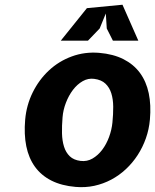

<svg xmlns="http://www.w3.org/2000/svg" viewBox="-20 -782 656 812"><path d="M300 8.5Q240.5 3.5 197.5 -18.2Q154.5 -40 128 -76.5Q101.5 -113 91.2 -163.5Q81 -214 86.5 -276.5Q92 -338 118.5 -391.5Q145 -445 186.8 -484Q228.5 -523 283.2 -543.2Q338 -563.5 399.5 -558.5Q459 -553.5 502 -531.8Q545 -510 571.8 -473.8Q598.5 -437.5 609 -387.8Q619.5 -338 614 -276.5Q610.5 -235.5 597 -197.2Q583.5 -159 562.2 -126.2Q541 -93.5 512.8 -67Q484.5 -40.5 450.8 -22.5Q417 -4.5 379 3.8Q341 12 300 8.5ZM455.5 -264Q459 -299 458.8 -330.8Q458.5 -362.5 450.8 -387.2Q443 -412 426 -428.2Q409 -444.5 378.5 -448.5Q353 -452 329.8 -438.8Q306.5 -425.5 288.5 -401.8Q270.5 -378 258.8 -347.5Q247 -317 244.5 -285.5Q241.5 -250 242.2 -218.2Q243 -186.5 250.8 -161.8Q258.5 -137 275.2 -121Q292 -105 320.5 -101.5Q348 -98 371.2 -111.5Q394.5 -125 412.2 -148.5Q430 -172 441.2 -202.5Q452.5 -233 455.5 -264ZM565 -610H457.5L431.5 -661.5L427.5 -725L401.5 -661.5L352 -610H237L347.5 -747.5L498 -762Z"/></svg>

Font: B612
Style: Bold Italic
Weight: 700
Italic angle: -10°
Designer: Nicolas Chauveau, Thomas Paillot, Jonathan Favre-Lamarine, Jean-Luc Vinot
Foundry: AIRBUS
Version: Version 1.008